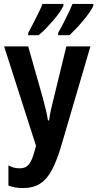

<svg xmlns="http://www.w3.org/2000/svg" viewBox="-20 -951 497 981"><path d="M293 -206Q271 -132 246 -84Q221 -36 185.5 -13Q150 10 95 10Q75 10 57 6.5Q39 3 23 -3V-106Q37 -98 51 -94.5Q65 -91 80 -91Q103 -91 117 -101Q131 -111 142 -136Q153 -161 164 -206L1 -714H124L199 -450Q205 -424 212.5 -396.5Q220 -369 225 -336H231Q235 -367 240.5 -391.5Q246 -416 253 -443L319 -714H442ZM457 -922Q451 -907 436.5 -886.5Q422 -866 404 -844.5Q386 -823 368 -804Q350 -785 335 -771H277V-783Q293 -811 307.5 -839.5Q322 -868 333.5 -892.5Q345 -917 350 -931H457ZM304 -922Q297 -906 283 -886Q269 -866 251.5 -846Q234 -826 215.5 -806.5Q197 -787 177 -771H124V-783Q140 -812 154.5 -840.5Q169 -869 180.5 -893Q192 -917 197 -931H304Z"/></svg>

Font: Noto Sans Display ExtraCondensed SemiBold
Style: Regular
Weight: 600
Width: 2
Designer: Monotype Design Team
Foundry: Monotype Imaging Inc.
Version: Version 2.003